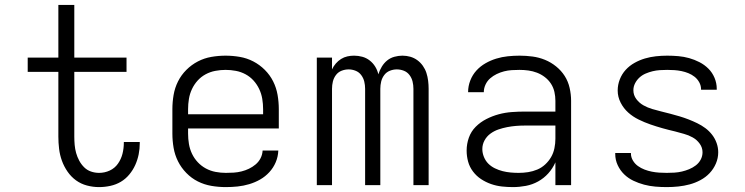

<svg xmlns="http://www.w3.org/2000/svg" viewBox="-20 -755 3040 783"><path d="M384 8Q359 8 334.5 1.5Q310 -5 290 -19.5Q270 -34 255.5 -55Q241 -76 232.5 -99.5Q224 -123 221 -148Q218 -173 218 -198V-462H93V-520H218V-735H283V-520H496V-462H283V-198Q283 -181 284.5 -164Q286 -147 290.5 -131Q295 -115 303 -100Q311 -85 323 -73Q335 -61 351 -55.5Q367 -50 384 -50Q407 -50 427.5 -59.5Q448 -69 461 -87.5Q474 -106 479.5 -128Q485 -150 485 -173V-176H550V-171Q550 -148 545.5 -125.5Q541 -103 531.5 -82Q522 -61 507 -43Q492 -25 472.5 -13.5Q453 -2 430 3Q407 8 384 8Z M901 8Q871 8 842 3Q813 -2 787 -15Q761 -28 740 -49.5Q719 -71 706 -97Q693 -123 688 -152Q683 -181 683 -210V-310Q683 -339 688 -368Q693 -397 706 -423Q719 -449 740 -470Q761 -491 787 -504.5Q813 -518 842 -523Q871 -528 900 -528Q929 -528 958 -523Q987 -518 1013 -504.5Q1039 -491 1060 -470Q1081 -449 1094 -423Q1107 -397 1112 -368Q1117 -339 1117 -310V-231H747V-210Q747 -189 750.5 -168Q754 -147 763 -128Q772 -109 786.5 -93.5Q801 -78 819.5 -68Q838 -58 859 -54Q880 -50 901 -50Q917 -50 933 -51Q949 -52 965 -56Q981 -60 995.5 -67Q1010 -74 1022.5 -84.5Q1035 -95 1042.5 -109.5Q1050 -124 1051 -141H1115Q1114 -116 1104.5 -93.5Q1095 -71 1078.5 -53Q1062 -35 1041 -23Q1020 -11 996.5 -4Q973 3 949 5.5Q925 8 901 8ZM747 -289H1053V-310Q1053 -331 1049.5 -352Q1046 -373 1037 -392Q1028 -411 1014 -426.5Q1000 -442 981.5 -452Q963 -462 942 -466Q921 -470 900 -470Q879 -470 858 -466Q837 -462 818.5 -452Q800 -442 786 -426.5Q772 -411 763 -392Q754 -373 750.5 -352Q747 -331 747 -310Z M1272 0V-520H1334V-472Q1340 -485 1349.5 -496Q1359 -507 1371 -514.5Q1383 -522 1396.5 -525Q1410 -528 1424 -528Q1441 -528 1457.5 -523.5Q1474 -519 1487.5 -508.5Q1501 -498 1510 -483.5Q1519 -469 1523 -452Q1528 -468 1537 -483Q1546 -498 1559 -508.5Q1572 -519 1588.5 -523.5Q1605 -528 1621 -528Q1638 -528 1653.5 -523.5Q1669 -519 1682 -509.5Q1695 -500 1704.5 -486.5Q1714 -473 1719 -457.5Q1724 -442 1726 -425.5Q1728 -409 1728 -393V0H1666V-393Q1666 -408 1662.5 -422.5Q1659 -437 1650 -449Q1641 -461 1627 -466.5Q1613 -472 1598 -472Q1584 -472 1570 -466.5Q1556 -461 1547 -449Q1538 -437 1534.5 -422.5Q1531 -408 1531 -393V0H1469V-393Q1469 -408 1465.5 -422.5Q1462 -437 1453 -449Q1444 -461 1430 -466.5Q1416 -472 1402 -472Q1387 -472 1373 -466.5Q1359 -461 1350 -449Q1341 -437 1337.5 -422.5Q1334 -408 1334 -393V0Z M2072 8Q2049 8 2026.5 5.5Q2004 3 1982.5 -4.5Q1961 -12 1942 -24.5Q1923 -37 1909 -55.5Q1895 -74 1889 -96Q1883 -118 1883 -141Q1883 -168 1892 -193.5Q1901 -219 1920 -238Q1939 -257 1963.5 -269.5Q1988 -282 2014 -289Q2040 -296 2067 -298Q2094 -300 2121 -300H2245V-344Q2245 -362 2241 -380Q2237 -398 2227 -413.5Q2217 -429 2202 -440.5Q2187 -452 2170 -458.5Q2153 -465 2135 -467.5Q2117 -470 2099 -470Q2083 -470 2067 -469Q2051 -468 2035.5 -464Q2020 -460 2005.5 -453Q1991 -446 1979 -435.5Q1967 -425 1960 -410Q1953 -395 1953 -379H1889V-380Q1889 -404 1898 -427Q1907 -450 1923 -467.5Q1939 -485 1960 -497Q1981 -509 2004 -516Q2027 -523 2051 -525.5Q2075 -528 2099 -528Q2125 -528 2151.5 -524.5Q2178 -521 2202.5 -511Q2227 -501 2248 -484Q2269 -467 2283 -445Q2297 -423 2303 -396.5Q2309 -370 2309 -344V0H2245V-93Q2234 -68 2216 -48Q2198 -28 2174.5 -15Q2151 -2 2124.5 3Q2098 8 2072 8ZM2095 -50Q2115 -50 2134 -53Q2153 -56 2171 -63.5Q2189 -71 2203.5 -84.5Q2218 -98 2227.5 -114.5Q2237 -131 2241 -150.5Q2245 -170 2245 -189V-243H2121Q2102 -243 2084 -241.5Q2066 -240 2048 -236.5Q2030 -233 2012.5 -227Q1995 -221 1980 -210Q1965 -199 1956 -182.5Q1947 -166 1947 -147Q1947 -131 1953.5 -115Q1960 -99 1971.5 -87.5Q1983 -76 1998.5 -68.5Q2014 -61 2030 -57Q2046 -53 2062.5 -51.5Q2079 -50 2095 -50Z M2699 8Q2676 8 2652.5 6Q2629 4 2606.5 -2Q2584 -8 2563 -18Q2542 -28 2525.5 -44Q2509 -60 2499 -81.5Q2489 -103 2489 -127V-131H2553V-129Q2553 -114 2561 -100.5Q2569 -87 2581.5 -78Q2594 -69 2608.5 -63.5Q2623 -58 2638 -55Q2653 -52 2668.5 -51Q2684 -50 2699 -50Q2715 -50 2730.5 -51Q2746 -52 2761 -55.5Q2776 -59 2790.5 -65Q2805 -71 2817.5 -80.5Q2830 -90 2837.5 -104Q2845 -118 2845 -134Q2845 -153 2833.5 -169Q2822 -185 2805 -194.5Q2788 -204 2769.5 -209Q2751 -214 2733 -219Q2707 -225 2682 -232Q2657 -239 2632.5 -247.5Q2608 -256 2584.5 -267.5Q2561 -279 2542 -296Q2523 -313 2511 -336.5Q2499 -360 2499 -386Q2499 -409 2507.5 -431Q2516 -453 2531.5 -470Q2547 -487 2567.5 -498.5Q2588 -510 2610 -516.5Q2632 -523 2655 -525.5Q2678 -528 2701 -528Q2724 -528 2746.5 -526Q2769 -524 2790.5 -518Q2812 -512 2832.5 -501.5Q2853 -491 2869 -475Q2885 -459 2894 -437.5Q2903 -416 2903 -393V-389H2839V-391Q2839 -406 2831.5 -419.5Q2824 -433 2812.5 -442Q2801 -451 2787.5 -456.5Q2774 -462 2759.5 -465Q2745 -468 2730.5 -469Q2716 -470 2701 -470Q2686 -470 2671 -469Q2656 -468 2641.5 -464.5Q2627 -461 2613 -455Q2599 -449 2588 -439Q2577 -429 2570 -415.5Q2563 -402 2563 -387Q2563 -367 2575 -351Q2587 -335 2604 -325.5Q2621 -316 2639.5 -310.5Q2658 -305 2676.5 -300.5Q2695 -296 2714 -291Q2733 -286 2751.5 -280.5Q2770 -275 2788 -268Q2806 -261 2823.5 -252.5Q2841 -244 2856.5 -232.5Q2872 -221 2884 -205.5Q2896 -190 2902.5 -171.5Q2909 -153 2909 -134Q2909 -110 2899.5 -88Q2890 -66 2874 -49Q2858 -32 2836.5 -20.5Q2815 -9 2792.5 -3Q2770 3 2746.5 5.5Q2723 8 2699 8Z"/></svg>

Font: Iosevka Light Extended
Style: Regular
Weight: 300
Width: 7
Monospace: yes
Designer: Belleve Invis
Foundry: Belleve Invis
Version: Version 32.5.0; ttfautohint (v1.8.4)